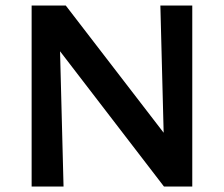

<svg xmlns="http://www.w3.org/2000/svg" viewBox="-20 -678 814 698"><path d="M95 0V-658H194L211 0ZM626 0H576L135 -574L137 -658H219L623 -133ZM679 -658V0H580L563 -658Z"/></svg>

Font: Ysabeau Office
Style: Bold
Weight: 700
Designer: Christian Thalmann (Catharsis Fonts)
Version: Version 2.001;gftools[0.9.30]; featfreeze: tnum,lnum,ss02